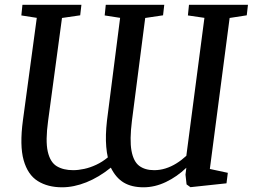

<svg xmlns="http://www.w3.org/2000/svg" viewBox="-20 -763 1048 796"><path d="M237.5 13.5Q178 13.5 136.5 -12.5Q95 -38.5 78 -99Q61 -159.5 75 -264L132.5 -689L68.5 -699L73 -743H317.5L312.5 -699.5L237 -688.5L179.5 -262.5Q168 -179 178 -134.8Q188 -90.5 215.2 -74Q242.5 -57.5 283 -57.5Q305 -57.5 329.2 -62.8Q353.5 -68 378.8 -79.8Q404 -91.5 427 -110.5Q422.5 -130.5 420.5 -154.2Q418.5 -178 419.2 -205Q420 -232 423.5 -263L478 -689L414 -699L418.5 -743H661L656 -699.5L582 -688.5L527 -262.5Q517 -182.5 525.2 -137.8Q533.5 -93 557.5 -75.2Q581.5 -57.5 619 -57.5Q643.5 -57.5 666.5 -64.8Q689.5 -72 711.2 -85.5Q733 -99 752.5 -117L827.5 -689L759 -699L763.5 -743H1008L1003 -699.5L932 -688.5L850 -62.5L924.5 -46.5L919 -3L769.5 13L753.5 1.5L749 -39L752.5 -67.5Q714 -30.5 668 -8.5Q622 13.5 575 13.5Q526 13.5 493.2 -6Q460.5 -25.5 439.5 -68Q390 -28 338 -7.2Q286 13.5 237.5 13.5Z"/></svg>

Font: Merriweather Light 18pt
Style: Italic
Weight: 400
Italic angle: -7.8°
Version: Version 2.101